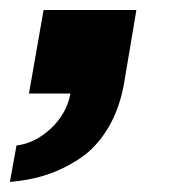

<svg xmlns="http://www.w3.org/2000/svg" viewBox="-34 -187 381 384"><path d="M-14.2 176.8 -1 104Q36.1 99.6 67.9 69.8Q99.6 40 106.9 0H23.9L53.2 -167H238.8L213.9 -19Q204.6 32.2 181.4 70.3Q158.2 108.4 125.7 129.9Q93.3 151.4 59.1 162.6Q24.9 173.8 -14.2 176.8Z"/></svg>

Font: Archivo Expanded
Style: Bold Italic
Weight: 700
Width: 7
Italic angle: -10°
Designer: Hector Gatti
Foundry: Omnibus-Type
Version: Version 2.001